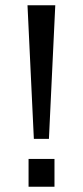

<svg xmlns="http://www.w3.org/2000/svg" viewBox="-20 -706 313 726"><path d="M108 -181 84 -686H189L165 -181ZM88 0V-105H186V0Z"/></svg>

Font: Archivo SemiBold
Style: Regular
Weight: 400
Version: Version 2.001